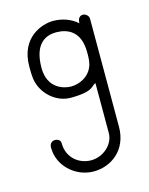

<svg xmlns="http://www.w3.org/2000/svg" viewBox="-80 -287 443 570"><g transform="rotate(-15 142.0 -2.5)"><path d="M34 -121C34 -87 36 -78 40 -66C53 -29 89 0 129 0C202.2 0 197.4 -19.6 211 -23V130C211 165.2 177.3 195 140 195C104 195 68 169.6 68 123C68 114 60 109 51 109C40.8 109 34 116.6 34 128C34 132 35 137 35 141C41.3 190.5 87.4 229 139 229C191.5 229 245 192.5 245 120V-212C245 -221 236 -229 227 -229C224 -229 211 -227.7 211 -207C191 -225 164 -234 137 -234C104.8 -234 34 -212.5 34 -121ZM211 -118C211 -116.2 211 -113.8 211 -111.1C211 -100.1 210.4 -83 204 -71C193 -46 165 -32 139 -32C116.6 -32 68 -44.7 68 -108C68 -186.8 109.4 -199 137 -199C172.4 -199 211 -182.8 211 -118Z"/></g></svg>

Font: LetsTrace
Style: basic
Weight: 500
Version: Version 002.000